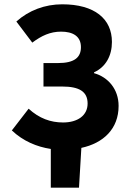

<svg xmlns="http://www.w3.org/2000/svg" viewBox="-20 -684 604 892"><path d="M216 188H347L358 3C460 -19 531 -85 531 -192C531 -270 482 -326 417 -344V-348C472 -373 500 -426 500 -489C500 -597 419 -664 269 -664C189 -664 114 -636 56 -584L130 -486C173 -518 213 -537 264 -537C318 -537 356 -516 356 -465C356 -418 327 -391 249 -391H182V-282H269C349 -282 387 -258 387 -203C387 -147 340 -115 273 -115C215 -115 162 -134 113 -179L35 -78C88 -28 151 -2 216 8Z"/></svg>

Font: Giro Sans Regular
Style: Bold
Weight: 700
Designer: Paul D. Hunt
Foundry: Adobe Systems Incorporated
Version: Version 1.000;PS 1.0;hotconv 1.0.88;makeotf.lib2.5.647800